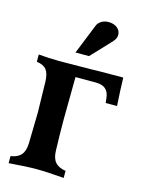

<svg xmlns="http://www.w3.org/2000/svg" viewBox="-109 -771 625 837"><g transform="rotate(15 203.5 -352.5)"><path d="M137.7 -485.8Q209 -485.8 251 -486.8H250.5Q282.2 -488.3 399.9 -488.3Q401.4 -428.7 405.8 -361.3H354.5L352.1 -383.3Q349.1 -410.2 334.2 -423.3Q319.3 -436.5 290 -436.5H198.2Q196.3 -260.7 196.3 -244.1Q196.3 -181.6 198.7 -106Q199.2 -70.8 214.6 -53Q230 -35.2 262.2 -30.3V1.5Q183.1 -4.9 137.7 -4.9Q92.8 -4.9 13.7 1.5V-30.3Q45.9 -35.2 60.8 -53Q75.7 -70.8 76.7 -106Q76.7 -115.7 78.1 -172.9Q79.6 -230 79.6 -244.1Q79.6 -258.3 78.1 -315.4Q76.7 -372.6 76.7 -382.3Q75.7 -418.9 62.7 -436Q49.8 -453.1 18.1 -457.5V-490.2Q66.4 -485.8 106.9 -485.8ZM231.4 -540H170.4L225.6 -677.2Q230 -688 243.4 -696.8Q256.8 -705.6 275.9 -705.6Q299.8 -705.6 315.2 -693.4Q330.6 -681.2 330.6 -661.6Q330.6 -645 316.9 -631.3H317.4Q303.7 -616.7 274.7 -585.7Q245.6 -554.7 231.4 -540Z"/></g></svg>

Font: Flanker
Style: Bold
Weight: 700
Designer: Flanker
Foundry: Flanker
Version: Version 2.021